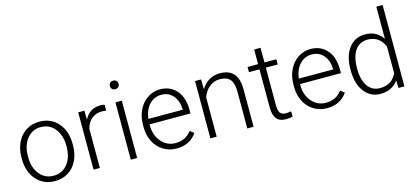

<svg xmlns="http://www.w3.org/2000/svg" viewBox="-62 -1225 3704 1710"><g transform="rotate(-15 1790.0 -370.0)"><path d="M43.9 -272Q43.9 -348.1 73.5 -409.2Q103 -470.2 157 -504.2Q210.9 -538.1 279.3 -538.1Q384.8 -538.1 450.2 -464.1Q515.6 -390.1 515.6 -268.1V-255.9Q515.6 -179.2 486.1 -117.9Q456.5 -56.6 402.8 -23.4Q349.1 9.8 280.3 9.8Q175.3 9.8 109.6 -64.2Q43.9 -138.2 43.9 -260.3ZM102.5 -255.9Q102.5 -161.1 151.6 -100.3Q200.7 -39.6 280.3 -39.6Q359.4 -39.6 408.4 -100.3Q457.5 -161.1 457.5 -260.7V-272Q457.5 -332.5 435.1 -382.8Q412.6 -433.1 372.1 -460.7Q331.5 -488.3 279.3 -488.3Q201.2 -488.3 151.9 -427Q102.5 -365.7 102.5 -266.6Z M880.4 -478.5Q861.8 -481.9 840.8 -481.9Q786.1 -481.9 748.3 -451.4Q710.4 -420.9 694.3 -362.8V0H636.2V-528.3H693.4L694.3 -444.3Q740.7 -538.1 843.3 -538.1Q867.7 -538.1 881.8 -531.7Z M1038.1 0H979.5V-528.3H1038.1ZM969.2 -681.2Q969.2 -697.8 980 -709.2Q990.7 -720.7 1009.3 -720.7Q1027.8 -720.7 1038.8 -709.2Q1049.8 -697.8 1049.8 -681.2Q1049.8 -664.6 1038.8 -653.3Q1027.8 -642.1 1009.3 -642.1Q990.7 -642.1 980 -653.3Q969.2 -664.6 969.2 -681.2Z M1401.4 9.8Q1334 9.8 1279.5 -23.4Q1225.1 -56.6 1194.8 -116Q1164.6 -175.3 1164.6 -249V-270Q1164.6 -346.2 1194.1 -407.2Q1223.6 -468.3 1276.4 -503.2Q1329.1 -538.1 1390.6 -538.1Q1486.8 -538.1 1543.2 -472.4Q1599.6 -406.7 1599.6 -293V-260.3H1222.7V-249Q1222.7 -159.2 1274.2 -99.4Q1325.7 -39.6 1403.8 -39.6Q1450.7 -39.6 1486.6 -56.6Q1522.5 -73.7 1551.8 -111.3L1588.4 -83.5Q1523.9 9.8 1401.4 9.8ZM1390.6 -488.3Q1324.7 -488.3 1279.5 -439.9Q1234.4 -391.6 1224.6 -310.1H1541.5V-316.4Q1539.1 -392.6 1498 -440.4Q1457 -488.3 1390.6 -488.3Z M1769 -528.3 1771 -438Q1800.8 -486.8 1845.2 -512.5Q1889.6 -538.1 1943.4 -538.1Q2028.3 -538.1 2069.8 -490.2Q2111.3 -442.4 2111.8 -346.7V0H2053.7V-347.2Q2053.2 -418 2023.7 -452.6Q1994.1 -487.3 1929.2 -487.3Q1875 -487.3 1833.3 -453.4Q1791.5 -419.4 1771.5 -361.8V0H1713.4V-528.3Z M2353.5 -663.6V-528.3H2462.9V-480.5H2353.5V-128.4Q2353.5 -84.5 2369.4 -63Q2385.3 -41.5 2422.4 -41.5Q2437 -41.5 2469.7 -46.4L2472.2 1.5Q2449.2 9.8 2409.7 9.8Q2349.6 9.8 2322.3 -25.1Q2294.9 -60.1 2294.9 -127.9V-480.5H2197.8V-528.3H2294.9V-663.6Z M2788.6 9.8Q2721.2 9.8 2666.7 -23.4Q2612.3 -56.6 2582 -116Q2551.8 -175.3 2551.8 -249V-270Q2551.8 -346.2 2581.3 -407.2Q2610.8 -468.3 2663.6 -503.2Q2716.3 -538.1 2777.8 -538.1Q2874 -538.1 2930.4 -472.4Q2986.8 -406.7 2986.8 -293V-260.3H2609.9V-249Q2609.9 -159.2 2661.4 -99.4Q2712.9 -39.6 2791 -39.6Q2837.9 -39.6 2873.8 -56.6Q2909.7 -73.7 2939 -111.3L2975.6 -83.5Q2911.1 9.8 2788.6 9.8ZM2777.8 -488.3Q2711.9 -488.3 2666.7 -439.9Q2621.6 -391.6 2611.8 -310.1H2928.7V-316.4Q2926.3 -392.6 2885.3 -440.4Q2844.2 -488.3 2777.8 -488.3Z M3077.1 -269Q3077.1 -392.1 3132.1 -465.1Q3187 -538.1 3281.2 -538.1Q3388.2 -538.1 3444.3 -453.6V-750H3502.4V0H3447.8L3445.3 -70.3Q3389.2 9.8 3280.3 9.8Q3189 9.8 3133.1 -63.7Q3077.1 -137.2 3077.1 -262.2ZM3136.2 -258.8Q3136.2 -157.7 3176.8 -99.4Q3217.3 -41 3291 -41Q3398.9 -41 3444.3 -136.2V-384.3Q3398.9 -487.3 3292 -487.3Q3218.3 -487.3 3177.2 -429.4Q3136.2 -371.6 3136.2 -258.8Z"/></g></svg>

Font: Vazir Thin FD-UI
Style: Thin-FD-UI
Weight: 100
Designer: Saber Rastikerdar
Foundry: Saber Rastikerdar
Version: Version 30.1.0